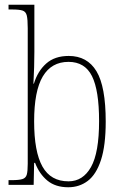

<svg xmlns="http://www.w3.org/2000/svg" viewBox="-20 -780 518 810"><path d="M268 10Q214 10 180 -18Q146 -46 128 -93H124L122 0H16V-20H29Q60 -20 74.5 -24.5Q89 -29 93 -43.5Q97 -58 97 -89V-661Q97 -698 93 -714.5Q89 -731 75 -735.5Q61 -740 31 -740H16V-760H125V-561Q125 -534 124 -496.5Q123 -459 121 -427H123Q139 -480 175 -512Q211 -544 270 -544Q348 -544 387 -479.5Q426 -415 426 -267Q426 -166 406 -105Q386 -44 350.5 -17Q315 10 268 10ZM269 -15Q330 -15 364 -75.5Q398 -136 398 -269Q398 -399 368 -459Q338 -519 269 -519Q197 -519 160.5 -457.5Q124 -396 124 -268Q124 -140 159 -77.5Q194 -15 269 -15Z"/></svg>

Font: Noto Serif Condensed Thin
Style: Regular
Weight: 100
Width: 3
Designer: Monotype Design Team
Foundry: Monotype Imaging Inc.
Version: Version 2.013; ttfautohint (v1.8.4.7-5d5b)